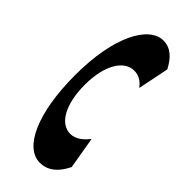

<svg xmlns="http://www.w3.org/2000/svg" viewBox="-202 -614 659 659"><g transform="rotate(45 127.5 -284.5)"><path d="M153 14C186 14 217 -4 241 -53L221 -170C204 -147 182 -130 157 -130C107 -130 73 -190 73 -285C73 -379 109 -439 159 -439C180 -439 197 -430 213 -409L236 -522C217 -559 192 -583 157 -583C87 -583 26 -473 26 -285C26 -96 81 14 153 14Z"/></g></svg>

Font: 寒蝉无机体 CompactMedium
Style: Regular
Weight: 500
Width: 3
Designer: ChillTanhei {Warren2060}; 
Source Han Sans {Ryoko NISHIZUKA 西塚涼子 (kana, bopomofo & ideographs); Paul D. Hunt (Latin, Gre
Foundry: ChillType&Adobe
Version: Version 1.000;Glyphs 3.1.1 (3135)